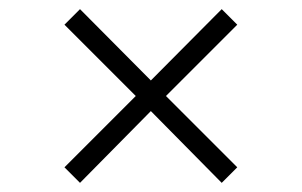

<svg xmlns="http://www.w3.org/2000/svg" viewBox="-20 -560 660 420"><path d="M155 -540 310 -384 465 -540 499 -506 343 -350 499 -194 465 -160 310 -317 155 -160 121 -194 277 -350 121 -506Z"/></svg>

Font: Space Grotesk Variable
Style: Regular
Weight: 400
Designer: Florian Karsten (Space Grotesk), Colophon Foundry (Space Mono)
Foundry: Florian Karsten
Version: Version 1.106